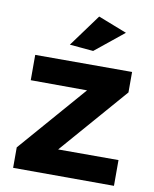

<svg xmlns="http://www.w3.org/2000/svg" viewBox="-86 -830 719 896"><g transform="rotate(10 274.0 -382.0)"><path d="M48 -537H507V-440L230 -121H516V1L38 0V-97L315 -416L48 -417ZM311 -765 447 -712 311 -602 199 -612Z"/></g></svg>

Font: Gontserrat SemiBold
Style: Regular
Weight: 600
Designer: Julieta Ulanovsky
Foundry: Julieta Ulanovsky
Version: Version 6.001